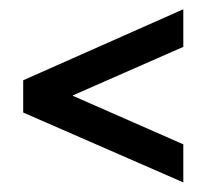

<svg xmlns="http://www.w3.org/2000/svg" viewBox="-20 -437 452 404"><path d="M28.8 -268.1 365.7 -417.5V-338.4L133.3 -236.3V-235.4L365.7 -133.3V-53.2L28.8 -200.2Z"/></svg>

Font: Parastoo Print
Style: Print-Bold
Weight: 700
Foundry: Saber Rastikerdar (saber.rastikerdar@gmail.com)
Version: Version 1.0.0-alpha3